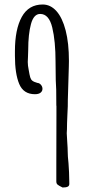

<svg xmlns="http://www.w3.org/2000/svg" viewBox="-20 -688 382 854"><path d="M258.3 146Q240.2 137.2 235.4 132.6Q230.5 127.9 230.5 118.7V45.9L231 -174.3V-217.8H230.5Q230.5 -259.3 230 -289.1L228 -331.5Q227.1 -382.3 227.1 -408.2V-411.6Q227.1 -505.4 212.4 -565.7Q197.8 -626 158.7 -626Q129.9 -626 117.7 -580.8Q105.5 -535.6 105.5 -466.3Q105.5 -454.6 104.5 -436Q103.5 -418.5 103.5 -412.1Q103.5 -405.8 104.5 -396L106.9 -381.3Q111.3 -354.5 114.3 -344.5Q117.2 -334.5 123.8 -329.1Q130.4 -323.7 146 -319.3Q155.3 -318.8 162.1 -310.8Q168.9 -302.7 168.9 -293Q168.9 -282.7 160.6 -275.9Q152.3 -269 135.3 -269Q84.5 -269 65.4 -314.7Q46.4 -360.4 46.4 -439.5V-460.4Q46.4 -557.6 76.9 -612.8Q107.4 -668 169.9 -668Q204.6 -668 231 -638.7Q257.3 -609.4 272 -552.7Q286.6 -496.1 286.6 -417Q286.6 -399.9 286.1 -390.6L281.7 -242.7Q282.2 -218.8 279.8 -178.7Q277.8 -136.7 277.8 -112.3Q277.8 -107.4 277.3 -103.5Q276.9 -100.1 276.9 -95.2Q276.9 -84 279.3 -53.2Q281.2 -28.3 281.2 -11.7Q281.2 6.8 284.7 38.1Q286.1 52.7 287.1 78.1Q288.1 103.5 288.1 117.7Q288.1 119.6 288.3 129.2Q288.6 138.7 281.2 142.3Q273.9 146 258.3 146Z"/></svg>

Font: Amatica SC
Style: Bold
Weight: 400
Designer: Vernon Adams, Ben Nathan
Foundry: newtypography
Version: Version 2.000